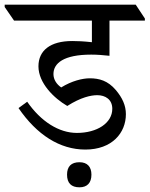

<svg xmlns="http://www.w3.org/2000/svg" viewBox="-60 -643 638 819"><path d="M304 -5C418 -5 477 -76 477 -156C477 -193 462 -226 434 -259C400 -299 363 -309 323 -309C292 -309 246 -298 201 -270C181 -284 168 -304 168 -327C168 -373 211 -410 329 -410C355 -410 379 -408 407 -405V-555H558V-564L519 -623H-40V-613L0 -555H332V-463C295 -467 271 -468 248 -468C155 -468 104 -428 104 -360C104 -289 170 -224 227 -191C285 -228 328 -237 355 -237C389 -237 419 -219 419 -179C419 -118 354 -76 268 -76C192 -76 115 -124 56 -209L19 -182C97 -68 195 -5 304 -5ZM279 156C312 156 330 137 330 102C330 68 312 49 279 49C244 49 226 67 226 102C226 138 244 156 279 156Z"/></svg>

Font: Noto Serif Devanagari
Style: Regular
Weight: 400
Designer: Universal Thirst, Indian Type Foundry and the Monotype Design Team
Foundry: Monotype Imaging Inc.
Version: Version 2.004